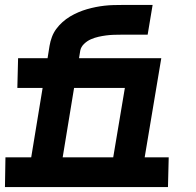

<svg xmlns="http://www.w3.org/2000/svg" viewBox="-20 -755 790 775"><path d="M437 -120 484 -400H279L233 -120ZM0 0 2 -120H106L152 -400H50L53 -520H172L180 -570Q183 -588 189.5 -605.5Q196 -623 207 -638Q218 -653 232.5 -666Q247 -679 263 -688.5Q279 -698 296.5 -705.5Q314 -713 331.5 -718Q349 -723 366.5 -726.5Q384 -730 402 -732Q420 -734 437.5 -734.5Q455 -735 473 -735H596L576 -615H470Q455 -615 439.5 -614.5Q424 -614 408.5 -612Q393 -610 377.5 -606.5Q362 -603 347 -596.5Q332 -590 319.5 -578Q307 -566 304 -551L299 -520H631L564 -120H661L658 0Z"/></svg>

Font: Iosevka Etoile Heavy Oblique
Style: Regular
Weight: 900
Italic angle: -9°
Designer: Belleve Invis
Foundry: Belleve Invis
Version: Version 15.5.2; ttfautohint (v1.8.4)